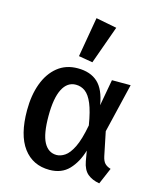

<svg xmlns="http://www.w3.org/2000/svg" viewBox="-125 -933 865 1037"><g transform="rotate(15 307.5 -415.0)"><path d="M257.9 -555.9Q328.7 -555.9 370 -517.9Q411.3 -480 425.1 -394.4L451.8 -541.5H556.4L490.8 -266.7L517.9 -134.9Q523.6 -107.7 535.6 -95.4Q547.7 -83.1 568.7 -76.9L529.7 14.4Q489.2 7.7 463.3 -13.8Q437.4 -35.4 428.7 -82.6L419 -139Q399 -71.3 358.5 -28.7Q317.9 13.8 250.3 13.8Q156.9 13.8 103.8 -57.4Q50.8 -128.7 50.8 -266.7Q50.8 -350.8 74.9 -415.9Q99 -481 145.4 -518.5Q191.8 -555.9 257.9 -555.9ZM270.8 -467.7Q222.6 -467.7 196.7 -416.9Q170.8 -366.2 170.8 -266.7Q170.8 -165.6 195.6 -119.7Q220.5 -73.8 266.7 -73.8Q289.2 -73.8 312.8 -89.5Q336.4 -105.1 357.7 -147.9Q379 -190.8 394.4 -273.3Q382.1 -348.7 364.4 -391Q346.7 -433.3 323.3 -450.5Q300 -467.7 270.8 -467.7ZM284.6 -843.6 401 -821 324.6 -607.7 246.2 -621Z"/></g></svg>

Font: Fira Code Medium
Style: Regular
Weight: 500
Designer: Carrois Corporate, Edenspiekermann AG, Nikita Prokopov
Foundry: Carrois Corporate, Edenspiekermann AG, Nikita Prokopov
Version: Version 6.002